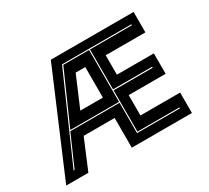

<svg xmlns="http://www.w3.org/2000/svg" viewBox="-137 -926 1255 1152"><g transform="rotate(-30 491.0 -350.0)"><path d="M22.5 0 320 -700H893.5V-558.5H618.5V-424H874.5V-282.5H618.5V-141.5H893.5V0H477V-206H262.5L176 0ZM106 -56H113L207 -270H548V-60H845V-66.5H554.5V-352.5H825V-359.5H554.5V-636H845V-642.5H364.5ZM210.5 -276.5 369.5 -636H548V-276.5ZM320.5 -347H477V-558.5H410.5Z"/></g></svg>

Font: Tourney Expanded ExtraBold
Style: Regular
Weight: 800
Width: 7
Designer: Tyler Finck
Foundry: Etcetera Type Co
Version: Version 1.010; ttfautohint (v1.8.3)